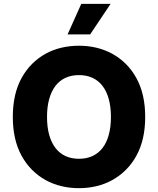

<svg xmlns="http://www.w3.org/2000/svg" viewBox="-20 -977 829 1007"><path d="M47.2 -363.6Q47.2 -484 93 -567.5Q116.5 -610.1 148.4 -641.9Q180.4 -673.7 218.9 -695Q257.5 -716.3 301.8 -726.7Q346.2 -737.2 394.2 -737.2Q442.1 -737.2 486.3 -726.6Q530.5 -715.9 569.1 -694.8Q607.6 -673.7 639.7 -641.9Q671.9 -610.1 695.3 -567.5Q741.5 -484 741.5 -363.6Q741.5 -243.6 695.3 -160.2Q671.9 -117.5 639.7 -85.8Q607.6 -54 569.1 -32.7Q530.5 -11.4 486.3 -0.7Q442.1 9.9 394.2 9.9Q346.2 9.9 301.8 -0.7Q257.5 -11.4 218.9 -32.7Q180.4 -54 148.4 -85.9Q116.5 -117.9 93 -160.5Q47.2 -244.3 47.2 -363.6ZM394.2 -144.2Q433.6 -144.2 464.7 -158.4Q495.7 -172.6 517.4 -200.5Q539.1 -228.3 550.4 -269.4Q561.8 -310.4 561.8 -363.6Q561.8 -416.9 550.4 -457.9Q539.1 -498.9 517.4 -526.8Q495.7 -554.7 464.7 -568.9Q433.6 -583.1 394.2 -583.1Q354.8 -583.1 323.7 -568.9Q292.6 -554.7 271.1 -526.8Q249.6 -498.9 238.1 -457.9Q226.6 -416.9 226.6 -363.6Q226.6 -310.4 238.1 -269.4Q249.6 -228.3 271.1 -200.5Q292.6 -172.6 323.7 -158.4Q354.8 -144.2 394.2 -144.2ZM334.5 -796.5 406.2 -956.7H560L452.8 -796.5Z"/></svg>

Font: Inter P Extra Bold
Style: Regular
Weight: 800
Designer: Rasmus Andersson
Foundry: rsms
Version: Version 3.018;git-588b23468